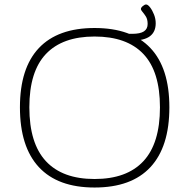

<svg xmlns="http://www.w3.org/2000/svg" viewBox="-20 -831 844 857"><path d="M402 6Q238 6 153.5 -85Q69 -176 69 -352Q69 -527 153.5 -616.5Q238 -706 402 -706Q567 -706 651.5 -616.5Q736 -527 736 -352Q736 -176 651.5 -85Q567 6 402 6ZM402 -32Q546 -32 620 -111.5Q694 -191 694 -352Q694 -512 620 -590Q546 -668 402 -668Q259 -668 185 -590Q111 -512 111 -352Q111 -191 185 -111.5Q259 -32 402 -32ZM530 -650V-680H570Q606 -680 622.5 -691Q639 -702 639 -724Q639 -745 631 -757.5Q623 -770 616 -778Q609 -786 609 -791Q609 -797 617.5 -804Q626 -811 632 -811Q640 -811 650 -798Q660 -785 667.5 -766Q675 -747 675 -727Q675 -689 649.5 -669.5Q624 -650 570 -650Z"/></svg>

Font: Asap Semi Expanded Thin
Style: Regular
Weight: 100
Width: 6
Designer: Pablo Cosgaya
Foundry: Omnibus-Type
Version: Version 3.001; ttfautohint (v1.8.4.7-5d5b)